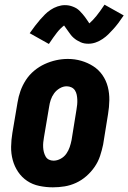

<svg xmlns="http://www.w3.org/2000/svg" viewBox="-20 -793 549 821"><path d="M206 8Q177 8 148 2Q119 -4 96 -19.5Q73 -35 57.5 -58Q42 -81 34.5 -108.5Q27 -136 27.5 -165.5Q28 -195 33 -225L55 -355Q59 -380 67.5 -404Q76 -428 90.5 -450.5Q105 -473 126 -490.5Q147 -508 171 -519Q195 -530 220 -535.5Q245 -541 270 -541Q300 -541 327.5 -533Q355 -525 378.5 -510Q402 -495 418 -472Q434 -449 441 -421.5Q448 -394 447.5 -364.5Q447 -335 442 -305L421 -175Q416 -151 408 -126.5Q400 -102 385 -80Q370 -58 349.5 -40Q329 -22 305 -11Q281 0 256 4Q231 8 206 8ZM209 -106Q224 -106 239 -114Q254 -122 263.5 -135.5Q273 -149 278 -164Q283 -179 286 -194L307 -324Q309 -335 310 -346Q311 -357 310.5 -367.5Q310 -378 308 -388Q306 -398 300.5 -406.5Q295 -415 285.5 -419.5Q276 -424 265 -424Q250 -424 235.5 -415.5Q221 -407 211.5 -394Q202 -381 197 -366Q192 -351 190 -336L168 -206Q166 -195 165 -184.5Q164 -174 164.5 -163.5Q165 -153 167.5 -143Q170 -133 175 -124Q180 -115 189 -110.5Q198 -106 209 -106ZM189 -605 107 -651Q119 -668 130 -682.5Q141 -697 151.5 -709Q162 -721 172.5 -731.5Q183 -742 196.5 -751Q210 -760 226 -765.5Q242 -771 257 -771Q267 -771 275 -769.5Q283 -768 292 -764.5Q301 -761 307.5 -757Q314 -753 321 -746Q328 -739 333.5 -732.5Q339 -726 343.5 -720Q348 -714 353 -706.5Q358 -699 362 -693Q377 -706 392 -724.5Q407 -743 427 -773L509 -727Q497 -709 486 -694.5Q475 -680 464.5 -668.5Q454 -657 443.5 -646.5Q433 -636 419 -626.5Q405 -617 389.5 -611.5Q374 -606 358 -606Q349 -606 340.5 -607.5Q332 -609 323.5 -613Q315 -617 308.5 -621Q302 -625 294.5 -631.5Q287 -638 282 -645Q277 -652 272.5 -658Q268 -664 262.5 -672Q257 -680 254 -684Q238 -672 223.5 -653.5Q209 -635 189 -605Z"/></svg>

Font: Iosevka Curly Slab HvObl
Style: Regular
Weight: 900
Italic angle: -9°
Monospace: yes
Designer: Belleve Invis
Foundry: Belleve Invis
Version: Version 11.1.0; ttfautohint (v1.8.3)